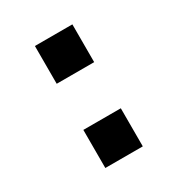

<svg xmlns="http://www.w3.org/2000/svg" viewBox="-107 -466 497 537"><g transform="rotate(-30 141.5 -197.0)"><path d="M81 -394H202V-272H81ZM81 -123H202V0H81Z"/></g></svg>

Font: Noto Sans Syriac Eastern SemiBold
Style: Regular
Weight: 600
Designer: Patrick Giasson and the Monotype Design Team
Foundry: Monotype Imaging Inc.
Version: Version 3.001